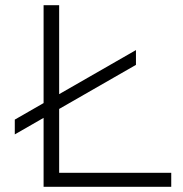

<svg xmlns="http://www.w3.org/2000/svg" viewBox="-20 -720 705 740"><path d="M148 -322.7 37 -259V-202L148 -265.7V0H640V-54H208V-300.1L504 -470V-527L208 -357.1V-700H148Z"/></svg>

Font: Resamitz
Style: Regular
Weight: 500
Designer: gluk
Foundry: gluk
Version: Version 0.047